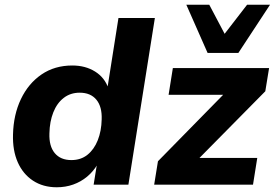

<svg xmlns="http://www.w3.org/2000/svg" viewBox="-20 -781 1162 812"><path d="M220 11Q162 11 119.5 -17Q77 -45 55 -95Q33 -145 35 -212Q37 -296 68.5 -362Q100 -428 155.5 -466Q211 -504 286 -504Q341 -504 382 -478.5Q423 -453 439 -406L434 -407L481 -705H635L523 0H376L390 -87H393Q375 -56 348.5 -34Q322 -12 289.5 -0.5Q257 11 220 11ZM282 -104Q322 -104 350 -126.5Q378 -149 393.5 -188Q409 -227 410 -276Q412 -330 387.5 -359.5Q363 -389 317 -389Q278 -389 249.5 -367Q221 -345 205.5 -306Q190 -267 189 -217Q187 -163 211.5 -133.5Q236 -104 282 -104ZM632 0 648 -99 958 -415 960 -380H693L711 -493H1118L1102 -395L786 -75L784 -113H1068L1050 0ZM858 -557 768 -761H865L930 -638L1025 -761H1122L988 -557Z"/></svg>

Font: Nunito Sans 11pt ExtraBold
Style: Italic
Weight: 800
Italic angle: -9°
Version: Version 3.101;gftools[0.9.27]